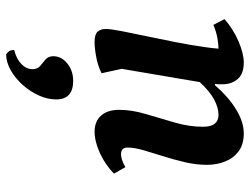

<svg xmlns="http://www.w3.org/2000/svg" viewBox="-112 -390 795 610"><g transform="rotate(90 285.0 -84.5)"><path d="M112.6 12Q88.8 12 80.2 2.4Q71.6 -7.2 71.6 -23.3Q71.6 -39.1 78.1 -72.6Q84.6 -106.2 94.1 -150.9Q103.6 -195.6 113.1 -243.9Q122.6 -292.3 129.1 -337.6Q135.6 -383 135.6 -417.4L179.1 -374Q174.1 -377.3 162.7 -379.6Q151.4 -381.8 137.7 -381.8Q120.1 -381.8 100 -378.1Q80 -374.4 58.5 -365.5L40.1 -400.8Q73.3 -429.5 111.8 -445.7Q150.3 -462 178.6 -462Q213.9 -462 230.5 -442.7Q247.2 -423.4 247.2 -394.9Q247.2 -389.6 247.2 -383.5Q247.2 -377.4 246.1 -370.4H250.1Q287.1 -413.1 327 -437.5Q367 -462 403.4 -462Q437.9 -462 459.7 -446Q481.5 -430.1 492.3 -403.4Q503.2 -376.6 503.2 -345Q503.2 -310.6 494.8 -274.9Q486.5 -239.2 475.7 -205.6Q465 -171.9 456.6 -142.8Q448.3 -113.8 448.3 -93.2Q448.3 -72 469.5 -72Q478.6 -72 489.2 -75.8Q499.8 -79.6 510.6 -85.8L531.2 -49.8Q513.3 -31.9 490 -17.8Q466.8 -3.7 442.7 4.1Q418.6 12 398.2 12Q365.1 12 346.8 -8.6Q328.5 -29.2 328.5 -66.1Q328.5 -106.6 342 -151.5Q355.4 -196.5 368.8 -242.7Q382.2 -288.8 382.2 -331.8Q382.2 -358.1 372.4 -369.9Q362.6 -381.7 344.2 -381.7Q321.8 -381.7 295.7 -367.8Q269.6 -353.9 240.3 -322.1L194.3 -51.1L189.6 -113.4L212.2 -10.2Q189.5 1.4 161 6.7Q132.6 12 112.6 12ZM152.5 293.1Q145.7 288.7 142.1 283.3Q138.4 277.9 138.4 267.3Q166.9 260.4 183.1 244.4Q199.3 228.4 199.3 209.2Q199.3 193.4 189 185Q178.7 176.6 168.4 167.7Q158.1 158.8 158.1 143.6Q158.1 116.8 181.5 98.4Q204.8 80 236.5 80Q295.4 80 295.4 134.4Q295.4 161.4 282.7 189.4Q270 217.4 249 240.7Q228 264 202.9 278.3Q177.9 292.5 152.5 293.1Z"/></g></svg>

Font: Petrona
Style: Italic
Weight: 400
Italic angle: -9°
Designer: Ringo R. Seeber
Foundry: Ringo R. Seeber
Version: Version 2.001; ttfautohint (v1.8.3)